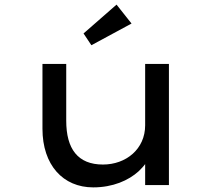

<svg xmlns="http://www.w3.org/2000/svg" viewBox="-20 -802 916 832"><path d="M550 -700 485 -782 342 -657 376 -606ZM384 10C469 10 537 -20 581 -60C592 -71 602 -81 609 -91V0H712V-525H609V-259C609 -156 526 -89 426 -89C317 -89 267 -157 267 -279V-525H164V-244C164 -87 253 10 384 10Z"/></svg>

Font: Lexend Peta
Style: Regular
Weight: 400
Designer: Bonnie Shaver-Troup, Thomas Jockin
Foundry: Lexend
Version: Version 1.007